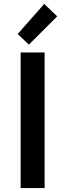

<svg xmlns="http://www.w3.org/2000/svg" viewBox="-20 -957 332 977"><path d="M85 0V-690H207V0ZM70 -784 205 -937 271 -874 127 -730Z"/></svg>

Font: Oxanium SemiBold
Style: Regular
Weight: 600
Designer: Severin Meyer
Version: Version 2.000